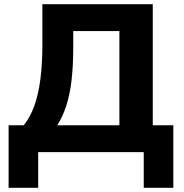

<svg xmlns="http://www.w3.org/2000/svg" viewBox="-20 -725 876 915"><path d="M21 170V-128H93Q124 -166 143.5 -220.5Q163 -275 172.5 -348Q182 -421 182 -515V-705H708V-128H806V170H665V0H162V170ZM253 -128H549V-577H329V-499Q329 -411 321 -342.5Q313 -274 296 -221.5Q279 -169 253 -128Z"/></svg>

Font: Nunito Sans 10pt ExtraBold
Style: Regular
Weight: 800
Designer: Vernon Adams
Foundry: Vernon Adams
Version: Version 3.101;gftools[0.9.27]